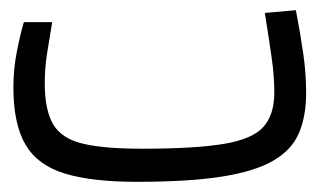

<svg xmlns="http://www.w3.org/2000/svg" viewBox="-20 -355 626 377"><path d="M248.5 2Q160.6 2 107.4 -14.2Q54.2 -30.3 30.3 -70.6Q6.3 -110.8 6.3 -184.1Q6.3 -219.7 13.4 -255.4Q20.5 -291 26.9 -311.5H82.5Q77.1 -278.8 72.5 -250.5Q67.9 -222.2 67.9 -191.9Q67.9 -138.2 84.7 -110.4Q101.6 -82.5 143.1 -72.8Q184.6 -63 258.3 -63Q363.3 -63 419.7 -72.5Q476.1 -82 497.3 -106Q518.6 -129.9 518.6 -173.3Q518.6 -206.1 513.4 -241.9Q508.3 -277.8 500 -329.6L561 -335Q569.8 -289.1 575.4 -250Q581.1 -210.9 581.1 -172.4Q581.1 -127 567.1 -94Q553.2 -61 517.1 -39.8Q481 -18.6 416 -8.3Q351.1 2 248.5 2Z"/></svg>

Font: CaskaydiaCove NFP Light
Style: Regular
Weight: 300
Designer: Aaron Bell
Foundry: Saja Typeworks
Version: Version 2111.001; VTT 6.35;Nerd Fonts 3.1.1